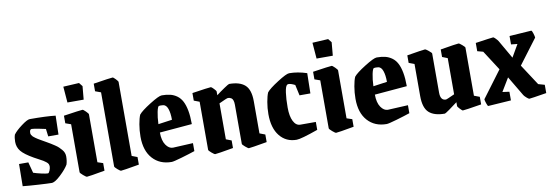

<svg xmlns="http://www.w3.org/2000/svg" viewBox="-52 -1012 3950 1376"><g transform="rotate(-10 1922.5 -324.0)"><path d="M25.9 -2 27.8 -163.1H95.2L116.2 -84Q140.6 -75.7 173.3 -68.4Q206.1 -61 220.2 -61Q227.5 -61 234.4 -78.6Q241.2 -96.2 241.2 -106.9Q241.2 -117.7 237.5 -125.5Q233.9 -133.3 223.1 -141.6Q212.4 -149.9 204.1 -155Q195.8 -160.2 174.3 -171.4Q152.8 -182.6 140.1 -189.9Q74.7 -227.1 51.3 -256.3Q27.8 -285.6 27.8 -324.2Q27.8 -354.5 35.2 -376Q53.7 -401.9 97.2 -434.3Q140.6 -466.8 159.2 -466.8Q278.8 -466.8 346.2 -459L342.8 -321.8H268.1L261.2 -377Q252.4 -379.9 211.4 -387.5Q170.4 -395 160.2 -395Q145 -395 145 -367.2Q145 -360.4 149.2 -353.3Q153.3 -346.2 158.7 -340.8Q164.1 -335.4 174.3 -328.4Q184.6 -321.3 190.4 -317.6Q196.3 -314 208.5 -306.9Q220.7 -299.8 224.1 -297.9Q230.5 -294.4 249.5 -283.4Q268.6 -272.5 278.1 -266.6Q287.6 -260.7 304.7 -249.5Q321.8 -238.3 331.1 -229.2Q340.3 -220.2 350.6 -208.5Q360.8 -196.8 365.5 -184.1Q370.1 -171.4 370.1 -158.2Q370.1 -125.5 361.8 -100.1Q344.2 -69.3 301.5 -29.1Q258.8 11.2 234.9 11.2Q210.9 11.2 137.7 6.8Q64.5 2.4 25.9 -2Z M445.8 -537.1 436.5 -653.8 551.8 -660.2 572.8 -633.8 564 -537.1ZM491.7 11.2Q485.8 11.2 465.3 -6.3Q444.8 -23.9 444.8 -29.8V-378.9L404.8 -393.1V-448.2Q528.8 -466.8 543 -466.8Q548.3 -466.8 565.7 -449.7Q583 -432.6 583 -426.8V-78.1L622.6 -64.9V-9.8Q505.9 11.2 491.7 11.2Z M739.7 11.2Q733.9 11.2 714.8 -5.4Q695.8 -22 695.8 -27.8V-566.9L654.8 -582V-637.2Q781.2 -657.2 795.4 -657.2Q800.8 -657.2 816.7 -640.6Q832.5 -624 832.5 -618.2V-80.1L872.6 -64.9V-9.8Q752.9 11.2 739.7 11.2Z M1107.9 12.2Q1022 12.2 970.5 -44.9Q918.9 -102.1 918.9 -204.1Q918.9 -250 926.5 -293.7Q934.1 -337.4 944.3 -360.8Q963.4 -385.3 1031 -427.7Q1098.6 -470.2 1120.1 -470.2Q1155.3 -470.2 1181.6 -463.6Q1208 -457 1230.5 -440.7Q1252.9 -424.3 1267.1 -397.2Q1281.2 -370.1 1289.1 -328.4Q1296.9 -286.6 1296.9 -230L1061 -210Q1061 -151.4 1083.3 -119.1Q1105.5 -86.9 1134.3 -86.9L1281.2 -94.2V-36.1Q1242.7 -22.9 1182.6 -5.4Q1122.6 12.2 1107.9 12.2ZM1061 -271 1162.1 -285.2Q1162.1 -334.5 1151.4 -365Q1140.6 -395.5 1119.1 -398.9Q1097.7 -401.4 1086.9 -398.9Q1078.6 -396 1070.8 -358.6Q1063 -321.3 1061 -271Z M1424.8 11.2Q1418.9 11.2 1399.4 -5.4Q1379.9 -22 1379.9 -27.8V-377.9L1339.8 -393.1V-448.2Q1461.9 -466.8 1477.1 -466.8Q1481.4 -466.8 1497.1 -450.4Q1512.7 -434.1 1512.7 -429.2V-401.9Q1538.6 -421.9 1571.8 -444.3Q1605 -466.8 1609.9 -466.8Q1686.5 -466.8 1724.6 -432.6Q1762.7 -398.4 1762.7 -314V-80.1L1802.7 -64.9V-9.8Q1682.1 11.2 1669.9 11.2Q1664.6 11.2 1644.8 -5.6Q1625 -22.5 1625 -27.8V-313Q1625 -332 1620.6 -344.7Q1616.2 -357.4 1608.4 -362.1Q1600.6 -366.7 1595.5 -367.9Q1590.3 -369.1 1584 -369.1Q1575.7 -369.1 1518.1 -341.8V-80.1L1557.6 -64.9V-9.8Q1438 11.2 1424.8 11.2Z M2017.6 11.2Q1941.4 11.2 1895.5 -45.7Q1849.6 -102.5 1849.6 -204.1Q1849.6 -249 1857.2 -292Q1864.7 -335 1875 -358.9Q1894 -383.3 1960.2 -425.5Q2026.4 -467.8 2046.9 -467.8Q2107.9 -467.8 2174.8 -445.8L2171.9 -298.8H2092.8L2075.7 -377Q2046.4 -392.1 2029.8 -392.1Q2021.5 -392.1 2017.6 -388.2Q2006.3 -379.4 2000 -335.2Q1993.7 -291 1993.7 -227.1Q1993.7 -164.1 2012.2 -127.4Q2030.8 -90.8 2062 -90.8H2174.8V-33.2Q2049.8 11.2 2017.6 11.2Z M2258.8 -537.1 2249.5 -653.8 2364.7 -660.2 2385.7 -633.8 2377 -537.1ZM2304.7 11.2Q2298.8 11.2 2278.3 -6.3Q2257.8 -23.9 2257.8 -29.8V-378.9L2217.8 -393.1V-448.2Q2341.8 -466.8 2356 -466.8Q2361.3 -466.8 2378.7 -449.7Q2396 -432.6 2396 -426.8V-78.1L2435.5 -64.9V-9.8Q2318.8 11.2 2304.7 11.2Z M2672.4 12.2Q2586.4 12.2 2534.9 -44.9Q2483.4 -102.1 2483.4 -204.1Q2483.4 -250 2491 -293.7Q2498.5 -337.4 2508.8 -360.8Q2527.8 -385.3 2595.5 -427.7Q2663.1 -470.2 2684.6 -470.2Q2719.7 -470.2 2746.1 -463.6Q2772.5 -457 2794.9 -440.7Q2817.4 -424.3 2831.5 -397.2Q2845.7 -370.1 2853.5 -328.4Q2861.3 -286.6 2861.3 -230L2625.5 -210Q2625.5 -151.4 2647.7 -119.1Q2669.9 -86.9 2698.7 -86.9L2845.7 -94.2V-36.1Q2807.1 -22.9 2747.1 -5.4Q2687 12.2 2672.4 12.2ZM2625.5 -271 2726.6 -285.2Q2726.6 -334.5 2715.8 -365Q2705.1 -395.5 2683.6 -398.9Q2662.1 -401.4 2651.4 -398.9Q2643.1 -396 2635.3 -358.6Q2627.4 -321.3 2625.5 -271Z M3096.2 11.2Q3019 11.2 2981.2 -23.2Q2943.4 -57.6 2943.4 -143.1V-377L2903.3 -392.1V-446.8Q3022.9 -466.8 3035.2 -466.8Q3041 -466.8 3061 -450.4Q3081.1 -434.1 3081.1 -429.2V-144Q3081.1 -86.9 3121.1 -86.9Q3124.5 -86.9 3140.6 -93.8Q3156.7 -100.6 3170.9 -107.4L3185.1 -113.8V-377L3146.5 -392.1V-446.8Q3266.1 -466.8 3279.3 -466.8Q3285.2 -466.8 3304.2 -450.4Q3323.2 -434.1 3323.2 -429.2V-79.1L3363.3 -64V-8.8Q3241.2 11.2 3227.1 11.2Q3222.7 11.2 3207 -5.4Q3191.4 -22 3191.4 -26.9V-55.2Q3163.1 -33.2 3131.6 -11Q3100.1 11.2 3096.2 11.2Z M3411.6 11.2Q3407.7 11.2 3400.1 -10.7Q3392.6 -32.7 3392.6 -41L3536.6 -233.9L3443.8 -377.9L3401.9 -389.2V-449.2Q3522 -466.8 3530.8 -466.8Q3536.1 -466.8 3548.3 -454.3Q3560.5 -441.9 3565.9 -433.1L3642.6 -299.8L3694.8 -390.1L3648.9 -395V-456.1Q3798.8 -466.8 3808.6 -466.8Q3813.5 -466.8 3820.6 -444.3Q3827.6 -421.9 3827.6 -413.1L3691.9 -232.9L3791 -81.1L3836.9 -67.9V-7.8Q3720.7 11.2 3710.9 11.2Q3705.6 11.2 3690.7 -2.2Q3675.8 -15.6 3671.9 -22.9L3586.9 -166L3528.8 -69.8L3578.6 -63V0Q3423.8 11.2 3411.6 11.2Z"/></g></svg>

Font: Grenze
Style: Bold
Weight: 700
Designer: Renata Polastri
Foundry: Omnibus-Type
Version: Version 1.002;PS 001.002;hotconv 1.0.88;makeotf.lib2.5.64775